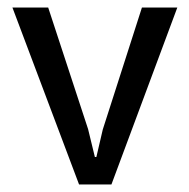

<svg xmlns="http://www.w3.org/2000/svg" viewBox="-20 -490 503 510"><path d="M357 -470H451L276 0H190L13 -470H108L214 -147L232 -73H236L253 -146Z"/></svg>

Font: Mukta Mahee
Style: Regular
Weight: 400
Designer: Shuchita Grover, Noopur Datye, Girish Dalvi, Yashodeep Gholap
Foundry: Ek Type
Version: Version 2.538;PS 1.000;hotconv 16.6.51;makeotf.lib2.5.65220;